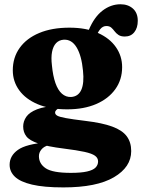

<svg xmlns="http://www.w3.org/2000/svg" viewBox="-20 -612 650 878"><path d="M372 -59Q310.5 -66.5 280.8 -72Q251 -77.5 241.5 -83.2Q232 -89 232 -97Q232 -103.5 237.5 -109Q243 -114.5 254 -120L245.5 -128.5Q184.5 -126 149.5 -112.2Q114.5 -98.5 100.2 -77.8Q86 -57 86 -33.5Q86 -7.5 100.5 11.5Q115 30.5 155.5 44.2Q196 58 272.5 67.5Q332.5 75 366.5 82.5Q400.5 90 414.5 100.2Q428.5 110.5 428.5 126Q428.5 142.5 417 154.2Q405.5 166 378.2 172.2Q351 178.5 303.5 178.5Q221 178.5 189.5 157.8Q158 137 158 102Q158 85.5 169.5 71.5Q181 57.5 201.5 52.5L194.5 39Q99.5 46.5 61.8 73.5Q24 100.5 24 141.5Q24 173 48.2 196.2Q72.5 219.5 126.5 232.2Q180.5 245 270 245Q422 245 501 198.5Q580 152 580 79Q580 38.5 559.5 11Q539 -16.5 493.2 -33.2Q447.5 -50 372 -59ZM368 -436 411.5 -430.5Q426.5 -464 438.2 -478.5Q450 -493 466.5 -493Q480.5 -493 488.8 -485.8Q497 -478.5 504 -469Q511 -459.5 521.8 -452.2Q532.5 -445 551 -445Q578.5 -445 594.2 -464.8Q610 -484.5 610 -517Q610 -553 587.8 -572.8Q565.5 -592.5 531 -592.5Q487 -592.5 449 -563.5Q411 -534.5 386 -475ZM538.5 -305Q538.5 -355.5 510.2 -396.2Q482 -437 428.2 -461.2Q374.5 -485.5 297.5 -485.5Q217.5 -485.5 159.5 -461.2Q101.5 -437 70 -393Q38.5 -349 38.5 -290.5Q38.5 -239.5 68 -199Q97.5 -158.5 153 -135.2Q208.5 -112 287.5 -112Q363.5 -112 419.8 -136.2Q476 -160.5 507.2 -204Q538.5 -247.5 538.5 -305ZM271.5 -430.5Q308 -432.5 330.5 -395Q353 -357.5 359.5 -289Q365.5 -232 351.8 -201.2Q338 -170.5 305 -168.5Q281.5 -167.5 263.2 -183.5Q245 -199.5 233.5 -232.2Q222 -265 217.5 -312.5Q213 -349 218 -374.8Q223 -400.5 236.5 -414.8Q250 -429 271.5 -430.5Z"/></svg>

Font: Fraunces 28pt Soft Wonky
Style: Bold
Weight: 700
Version: Version 1.000;[b76b70a41]